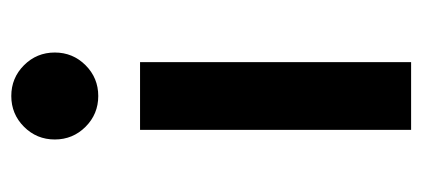

<svg xmlns="http://www.w3.org/2000/svg" viewBox="-224 -516 748 340"><g transform="rotate(90 150.0 -346.0)"><path d="M150 8Q118 8 95.5 -14.5Q73 -37 73 -69Q73 -101 95.5 -123.5Q118 -146 150 -146Q182 -146 204.5 -123.5Q227 -101 227 -69Q227 -37 204.5 -14.5Q182 8 150 8ZM90 -700H210V-220H90Z"/></g></svg>

Font: Golos UI Medium
Style: Regular
Weight: 500
Designer: A.Korolkova, Vitaly Kuzmin
Foundry: ParaType Ltd
Version: Version 2.000